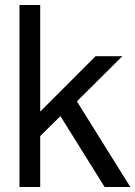

<svg xmlns="http://www.w3.org/2000/svg" viewBox="-20 -749 542 769"><path d="M141 -729V-302L363 -524H470L288 -343L502 0H399L222 -284L141 -204V0H58V-729Z"/></svg>

Font: SolaimanLipi Normal
Style: Regular
Weight: 400
Designer: Solaiman Karim
Foundry: Ekushey
Version: Designed by Solaiman Karim | Developed Version 2.002 : Al Ma